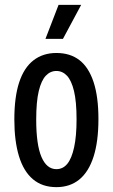

<svg xmlns="http://www.w3.org/2000/svg" viewBox="-20 -758 464 790"><path d="M212 12Q154 12 115.5 -20.5Q77 -53 58 -115.5Q39 -178 39 -266Q39 -359 59 -419.5Q79 -480 118 -510Q157 -540 212 -540Q269 -540 307 -510.5Q345 -481 365 -420.5Q385 -360 385 -268Q385 -176 365 -113.5Q345 -51 306.5 -19.5Q268 12 212 12ZM212 -62Q239 -62 257 -84Q275 -106 285 -152Q295 -198 295 -267Q295 -340 284.5 -383.5Q274 -427 255.5 -446.5Q237 -466 212 -466Q187 -466 168.5 -446.5Q150 -427 139.5 -383.5Q129 -340 129 -266Q129 -163 150.5 -112.5Q172 -62 212 -62ZM239 -598H167L221 -738H314Z"/></svg>

Font: Bricolage Grotesque 24pt Condensed
Style: Regular
Weight: 400
Width: 3
Designer: Mathieu Triay
Foundry: Atelier Triay
Version: Version 1.001;gftools[0.9.33.dev8+g029e19f]